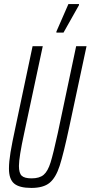

<svg xmlns="http://www.w3.org/2000/svg" viewBox="-20 -915 445 943"><path d="M24 -87Q24 -120 31.5 -166Q39 -212 57 -295L140 -688H190L99 -262Q73 -143 73 -100Q73 -65 86.5 -52Q100 -39 135 -39Q174 -39 194.5 -56.5Q215 -74 228.5 -117.5Q242 -161 264 -262L354 -688H405L321 -295Q292 -159 273 -100.5Q254 -42 223.5 -17Q193 8 134 8Q75 8 49.5 -13.5Q24 -35 24 -87ZM257 -755V-760L316 -895H368V-890L292 -755Z"/></svg>

Font: Saira Ultra Condensed Light
Style: Italic
Weight: 300
Width: 1
Italic angle: -12°
Designer: Hector Gatti with collaboration of the Omnibus-Type team
Foundry: Omnibus-Type
Version: Version 1.001; ttfautohint (v1.8)